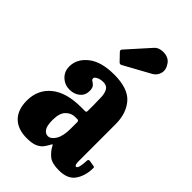

<svg xmlns="http://www.w3.org/2000/svg" viewBox="-238 -877 974 974"><g transform="rotate(45 249.0 -390.0)"><path d="M17 -125.5Q17 -203.5 73.2 -250Q129.5 -296.5 236 -296.5H260Q268.5 -296.5 270.8 -298.5Q273 -300.5 273 -309.5V-349.5Q273 -379.5 271.8 -406.2Q270.5 -433 260.5 -449.8Q250.5 -466.5 224 -466.5Q206 -466.5 190.5 -459.2Q175 -452 175 -442Q175 -434.5 183.5 -429.8Q192 -425 200.2 -415.8Q208.5 -406.5 208.5 -385.5Q208.5 -354.5 186.2 -336Q164 -317.5 131 -317.5Q96.5 -317.5 71.8 -340.8Q47 -364 47 -400.5Q47 -454.5 96 -493.5Q145 -532.5 237.5 -532.5Q337 -532.5 378.8 -484.8Q420.5 -437 420.5 -359.5V-93.5Q420.5 -64.5 431.5 -64.5Q446 -64.5 448.5 -126.5Q449 -136.5 461 -135L493 -129.5Q497.5 -128.5 497.8 -125.5Q498 -122.5 498 -117.5Q496.5 -63.5 470.5 -26.8Q444.5 10 382.5 10H382Q331 10 308.2 -9.5Q285.5 -29 274 -50.5Q270.5 -59 267.8 -60.2Q265 -61.5 260 -51Q253.5 -38.5 243.2 -24.2Q233 -10 212 0Q191 10 152 10Q87 10 52 -25.2Q17 -60.5 17 -125.5ZM179 -148Q179 -107 190.8 -90Q202.5 -73 219.5 -73Q241.5 -73 258.5 -101.2Q275.5 -129.5 275.5 -181V-228Q275.5 -240 266 -240H249Q220.5 -240 199.8 -218.2Q179 -196.5 179 -148ZM213 -595.5 176.5 -633.5Q168 -642.5 176.5 -650.5L284 -770.5Q295.5 -784 315.8 -788Q336 -792 356 -786.5Q376 -781 387.5 -765Q408 -737 401.5 -710.5Q395 -684 371.5 -671L230.5 -593.5Q220.5 -587.5 213 -595.5Z"/></g></svg>

Font: Besley* Condensed
Style: Bold
Weight: 700
Width: 3
Designer: Owen Earl
Foundry: indestructible type*
Version: Version 3.000; ttfautohint (v1.8.3)